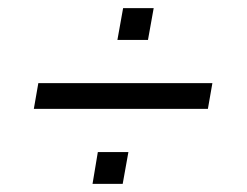

<svg xmlns="http://www.w3.org/2000/svg" viewBox="-20 -491 606 471"><path d="M63 -224 74 -287H501L490 -224ZM207 -40 220 -118H295L281 -40ZM268 -393 282 -471H357L343 -393Z"/></svg>

Font: Archivo SemiCondensed Light
Style: Italic
Weight: 300
Width: 4
Italic angle: -10°
Designer: Hector Gatti
Foundry: Omnibus-Type
Version: Version 2.001